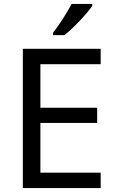

<svg xmlns="http://www.w3.org/2000/svg" viewBox="-20 -964 596 984"><path d="M453 -934V-944H347C324 -899 281 -833 252 -796V-784H310C357 -820 428 -897 453 -934ZM496 0V-79H187V-334H478V-412H187V-635H496V-714H97V0Z"/></svg>

Font: Noto Sans Sinhala UI
Style: Regular
Weight: 400
Designer: Jelle Bosma - Monotype Design Team
Foundry: Monotype Imaging Inc.
Version: Version 2.006